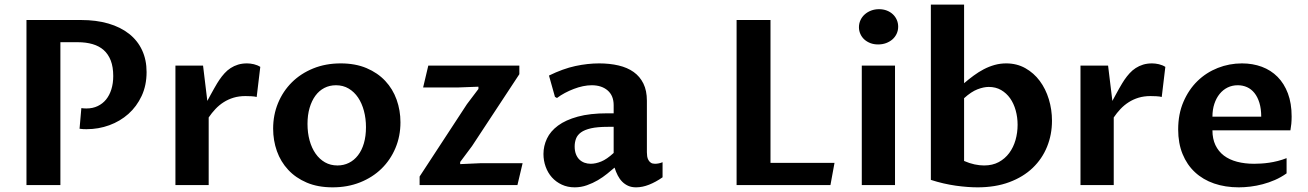

<svg xmlns="http://www.w3.org/2000/svg" viewBox="-20 -802 5666 832"><path d="M241.7 0H94.7V-715.3H331.1Q397 -715.3 449.7 -700Q502.4 -684.6 539.3 -655.5Q576.2 -626.5 595.7 -584.5Q615.2 -542.5 615.2 -489.7Q615.2 -432.1 593.8 -386.2Q572.3 -340.3 536.4 -308.3Q500.5 -276.4 453.6 -259.3Q406.7 -242.2 355.5 -242.2Q348.6 -242.2 341.3 -242.4Q334 -242.7 324.7 -244.1L332.5 -333.5Q337.9 -332.5 343.8 -332.3Q349.6 -332 355 -332Q381.8 -332 403.3 -342.3Q424.8 -352.5 439.7 -370.8Q454.6 -389.2 462.6 -415Q470.7 -440.9 470.7 -472.7Q470.7 -511.7 460 -539.6Q449.2 -567.4 429.4 -585Q409.7 -602.5 381.1 -610.8Q352.5 -619.1 317.4 -619.1H241.7Z M740.2 -517.6H859.9L878.4 -364.7Q885.7 -378.4 893.3 -392.3Q900.9 -406.2 908 -418.7Q915 -431.2 920.9 -440.9Q926.8 -450.7 930.7 -456.1Q940.9 -471.2 952.9 -484.4Q964.8 -497.6 979.5 -507.1Q994.1 -516.6 1011.7 -522Q1029.3 -527.3 1050.3 -527.3Q1064.5 -527.3 1080.1 -523.7Q1095.7 -520 1107.9 -512.2L1092.3 -381.8Q1083 -384.3 1068.4 -385Q1053.7 -385.7 1043.5 -385.7Q1015.6 -385.7 992.2 -378.7Q968.8 -371.6 949.2 -359.1Q929.7 -346.7 913.6 -329.6Q897.5 -312.5 884.3 -293V0H740.2Z M1421.4 9.8Q1357.4 9.8 1309.3 -10.7Q1261.2 -31.2 1228.8 -66.2Q1196.3 -101.1 1179.9 -147.2Q1163.6 -193.4 1163.6 -244.6Q1163.6 -303.7 1184.8 -355.2Q1206.1 -406.7 1244.6 -445.1Q1283.2 -483.4 1337.2 -505.4Q1391.1 -527.3 1456.5 -527.3Q1520 -527.3 1568.4 -506.8Q1616.7 -486.3 1649.4 -451.4Q1682.1 -416.5 1698.7 -370.1Q1715.3 -323.7 1715.3 -272Q1715.3 -211.9 1693.6 -160.4Q1671.9 -108.9 1633.1 -71Q1594.2 -33.2 1540.3 -11.7Q1486.3 9.8 1421.4 9.8ZM1442.4 -85Q1469.2 -85 1491.9 -96.2Q1514.6 -107.4 1531.2 -128.9Q1547.9 -150.4 1556.9 -181.2Q1565.9 -211.9 1565.9 -251Q1565.9 -288.1 1557.1 -321.3Q1548.3 -354.5 1531.7 -379.2Q1515.1 -403.8 1491 -418.2Q1466.8 -432.6 1436 -432.6Q1408.2 -432.6 1385.5 -420.9Q1362.8 -409.2 1346.7 -387.2Q1330.6 -365.2 1321.5 -334.2Q1312.5 -303.2 1312.5 -265.1Q1312.5 -226.6 1321.5 -193.6Q1330.6 -160.6 1347.4 -136.5Q1364.3 -112.3 1388.2 -98.6Q1412.1 -85 1442.4 -85Z M1798.3 -37.1 2003.4 -350.6 2053.2 -416.5V-426.3L1962.4 -422.9H1813.5L1835.9 -517.6H2230.5V-480.5L2025.4 -168.9L1974.1 -100.1V-90.8L2060.5 -94.7H2244.6L2222.2 0H1798.3Z M2643.1 -75.7Q2629.4 -64 2611.1 -49.1Q2592.8 -34.2 2570.8 -21.2Q2548.8 -8.3 2523.4 0.7Q2498 9.8 2470.2 9.8Q2439.5 9.8 2414.3 -2Q2389.2 -13.7 2371.6 -33.4Q2354 -53.2 2344.5 -79.6Q2335 -106 2335 -134.8Q2335 -169.4 2350.1 -201.4Q2365.2 -233.4 2398.2 -257.8Q2431.2 -282.2 2483.9 -296.6Q2536.6 -311 2611.8 -311H2639.2V-346.2Q2639.2 -387.7 2613 -410.2Q2586.9 -432.6 2543.9 -432.6Q2526.4 -432.6 2506.3 -428.5Q2486.3 -424.3 2466.6 -416.7Q2446.8 -409.2 2428 -399.2Q2409.2 -389.2 2393.6 -377.4L2384.8 -382.3L2358.9 -474.6Q2419.9 -504.4 2473.4 -515.9Q2526.9 -527.3 2576.2 -527.3Q2622.1 -527.3 2660.4 -518.3Q2698.7 -509.3 2725.8 -490Q2752.9 -470.7 2768.1 -439.9Q2783.2 -409.2 2783.2 -365.7V-142.1Q2783.2 -133.8 2784.4 -125Q2785.6 -116.2 2789.6 -108.9Q2793.5 -101.6 2800.3 -96.9Q2807.1 -92.3 2818.4 -92.3Q2825.2 -92.3 2833.5 -93.8Q2841.8 -95.2 2851.1 -99.1V-33.7Q2821.8 -13.2 2792.7 -1.7Q2763.7 9.8 2736.3 9.8Q2716.8 9.8 2702.1 3.2Q2687.5 -3.4 2676.3 -14.6Q2665 -25.9 2657 -41.5Q2648.9 -57.1 2643.1 -75.7ZM2639.2 -252.4H2614.3Q2569.3 -252.4 2541.3 -246.1Q2513.2 -239.7 2497.6 -228.3Q2481.9 -216.8 2476.1 -201.2Q2470.2 -185.5 2470.2 -167.5Q2470.2 -148.4 2475.6 -134.3Q2481 -120.1 2490.5 -110.8Q2500 -101.6 2512.7 -96.9Q2525.4 -92.3 2540 -92.3Q2561 -92.3 2585.2 -102.1Q2609.4 -111.8 2639.2 -139.2Z M3171.9 0V-715.3H3318.8V-96.2H3596.2L3578.6 0Z M3714.4 -517.6H3858.4V0H3714.4ZM3785.2 -609.4Q3766.6 -609.4 3751.5 -615.2Q3736.3 -621.1 3725.3 -631.1Q3714.4 -641.1 3708.3 -654.8Q3702.1 -668.5 3702.1 -684.1Q3702.1 -700.2 3708.7 -714.6Q3715.3 -729 3727.1 -739.5Q3738.8 -750 3754.6 -756.1Q3770.5 -762.2 3789.1 -762.2Q3807.6 -762.2 3822.8 -756.3Q3837.9 -750.5 3848.9 -740.2Q3859.9 -730 3866 -716.1Q3872.1 -702.1 3872.1 -686.5Q3872.1 -669.9 3865.5 -655.8Q3858.9 -641.6 3847.2 -631.3Q3835.4 -621.1 3819.6 -615.2Q3803.7 -609.4 3785.2 -609.4Z M4013.7 -782.2H4157.7V-441.4Q4178.2 -459 4199.5 -474.6Q4220.7 -490.2 4243.2 -502Q4265.6 -513.7 4289.8 -520.5Q4314 -527.3 4340.3 -527.3Q4386.2 -527.3 4423.1 -506.6Q4460 -485.8 4485.6 -451.4Q4511.2 -417 4524.9 -372.1Q4538.6 -327.1 4538.6 -278.8Q4538.6 -218.8 4517.3 -166.3Q4496.1 -113.8 4455.1 -74.5Q4414.1 -35.2 4353.8 -12.7Q4293.5 9.8 4215.8 9.8Q4196.3 9.8 4172.4 8.1Q4148.4 6.3 4122.3 2.7Q4096.2 -1 4068.6 -7.3Q4041 -13.7 4013.7 -22.5ZM4157.7 -104.5Q4181.2 -94.2 4203.1 -89.6Q4225.1 -85 4244.1 -85Q4280.8 -85 4307.9 -99.6Q4335 -114.3 4353.3 -138.9Q4371.6 -163.6 4380.6 -195.3Q4389.6 -227.1 4389.6 -261.2Q4389.6 -293.9 4381.3 -323.7Q4373 -353.5 4357.2 -376Q4341.3 -398.4 4318.1 -411.9Q4294.9 -425.3 4264.6 -425.3Q4242.7 -425.3 4215.8 -415Q4189 -404.8 4157.7 -376.5Z M4662.1 -517.6H4781.7L4800.3 -364.7Q4807.6 -378.4 4815.2 -392.3Q4822.8 -406.2 4829.8 -418.7Q4836.9 -431.2 4842.8 -440.9Q4848.6 -450.7 4852.5 -456.1Q4862.8 -471.2 4874.8 -484.4Q4886.7 -497.6 4901.4 -507.1Q4916 -516.6 4933.6 -522Q4951.2 -527.3 4972.2 -527.3Q4986.3 -527.3 5002 -523.7Q5017.6 -520 5029.8 -512.2L5014.2 -381.8Q5004.9 -384.3 4990.2 -385Q4975.6 -385.7 4965.3 -385.7Q4937.5 -385.7 4914.1 -378.7Q4890.6 -371.6 4871.1 -359.1Q4851.6 -346.7 4835.4 -329.6Q4819.3 -312.5 4806.2 -293V0H4662.1Z M5555.2 -50.8Q5531.2 -33.7 5504.9 -22.2Q5478.5 -10.7 5451.7 -3.7Q5424.8 3.4 5398.4 6.6Q5372.1 9.8 5348.1 9.8Q5289.6 9.8 5241.2 -6.8Q5192.9 -23.4 5158.2 -55.7Q5123.5 -87.9 5104.5 -134.5Q5085.4 -181.2 5085.4 -241.2Q5085.4 -307.6 5108.2 -360.6Q5130.9 -413.6 5168.9 -450.7Q5207 -487.8 5257.1 -507.6Q5307.1 -527.3 5361.8 -527.3Q5408.2 -527.3 5447.8 -512.7Q5487.3 -498 5516.1 -469Q5544.9 -439.9 5561 -397Q5577.1 -354 5577.1 -297.4Q5577.1 -280.8 5575.7 -265.4Q5574.2 -250 5571.8 -237.3H5233.9Q5233.9 -200.7 5246.8 -173.3Q5259.8 -146 5283.4 -127.9Q5307.1 -109.9 5340.6 -101.1Q5374 -92.3 5414.6 -92.3Q5427.7 -92.3 5444.3 -93.3Q5460.9 -94.2 5479.5 -96.9Q5498 -99.6 5517.3 -104.5Q5536.6 -109.4 5555.2 -116.7ZM5445.3 -296.4Q5445.3 -330.6 5437.5 -356.2Q5429.7 -381.8 5416 -398.9Q5402.3 -416 5383.8 -424.3Q5365.2 -432.6 5343.8 -432.6Q5319.8 -432.6 5299.8 -422.9Q5279.8 -413.1 5265.1 -395Q5250.5 -377 5242.2 -352.1Q5233.9 -327.1 5233.9 -296.4Z"/></svg>

Font: Proza Libre
Style: SemiBold
Weight: 600
Designer: Jasper de Waard
Foundry: Jasper de Waard
Version: Version 1.000; ttfautohint (v1.4.1.8-43bc) -l 8 -r 50 -G 200